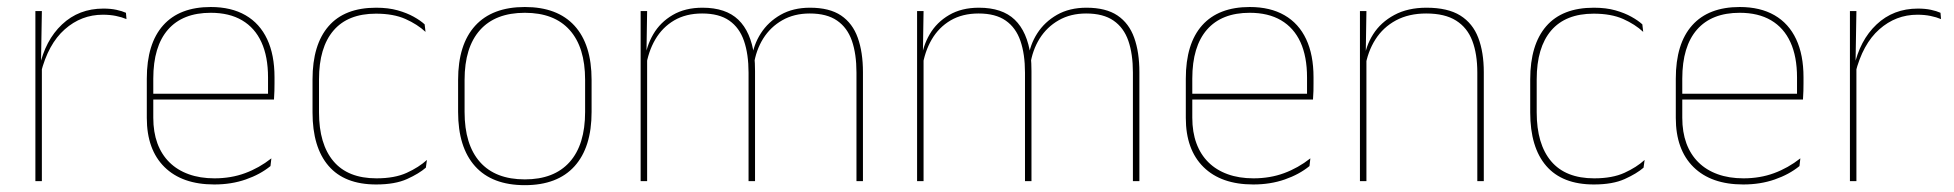

<svg xmlns="http://www.w3.org/2000/svg" viewBox="-20 -517 5578 548"><path d="M96.5 -308.5 87 -320.5 92.5 -325Q109 -402 157 -447.2Q205 -492.5 275 -492.5Q296 -492.5 312.2 -489Q328.5 -485.5 339.5 -480.5L341 -462.5Q328 -468 311 -471.5Q294 -475 273.5 -475Q212 -475 164.8 -433.2Q117.5 -391.5 96.5 -308.5ZM99.5 0H81V-485.5H99.5L97 -335L99.5 -332.5Z M591.5 9.5Q500 9.5 449.5 -40.2Q399 -90 399 -180.5V-292.5Q399 -392.5 445.8 -444.8Q492.5 -497 581.5 -497Q640 -497 680.8 -473.5Q721.5 -450 742.5 -405.2Q763.5 -360.5 763.5 -296.5V-279.5Q763.5 -268.5 763.2 -257.5Q763 -246.5 762 -233H745Q745 -250.5 745 -266.5Q745 -282.5 745 -296Q745 -355.5 726.2 -396.5Q707.5 -437.5 671 -459Q634.5 -480.5 581.5 -480.5Q501.5 -480.5 459.5 -432.5Q417.5 -384.5 417.5 -292.5V-243.5V-239.5V-181Q417.5 -140 429.2 -108Q441 -76 463.5 -53.8Q486 -31.5 518.5 -19.8Q551 -8 592 -8Q639.5 -8 679.5 -22.8Q719.5 -37.5 754.5 -65L752 -43Q722.5 -19 681.5 -4.8Q640.5 9.5 591.5 9.5ZM755.5 -233H407.5V-249.5H755.5Z M1053.5 9.5Q963.5 9.5 917.8 -43.5Q872 -96.5 872 -196V-290.5Q872 -389.5 917.8 -442.2Q963.5 -495 1053.5 -495Q1088.5 -495 1115 -487.5Q1141.5 -480 1160.8 -469.2Q1180 -458.5 1192 -447.5L1194.5 -426Q1171.5 -447.5 1137.2 -462.8Q1103 -478 1053 -478Q973 -478 931.8 -429.8Q890.5 -381.5 890.5 -290.5V-196.5Q890.5 -105.5 931.8 -56.8Q973 -8 1054.5 -8Q1106.5 -8 1141 -23.8Q1175.5 -39.5 1198.5 -60.5L1195.5 -38.5Q1176 -21.5 1141.8 -6Q1107.5 9.5 1053.5 9.5Z M1478 11.5Q1384.5 11.5 1336 -42.5Q1287.5 -96.5 1287.5 -197.5V-289Q1287.5 -390 1336.2 -443.5Q1385 -497 1478 -497Q1571 -497 1619.8 -443.5Q1668.5 -390 1668.5 -289V-197.5Q1668.5 -96.5 1619.8 -42.5Q1571 11.5 1478 11.5ZM1478 -5Q1561.5 -5 1605.8 -54.5Q1650 -104 1650 -197.5V-289Q1650 -382 1606 -431.2Q1562 -480.5 1478 -480.5Q1394 -480.5 1350 -431.2Q1306 -382 1306 -289V-197.5Q1306 -104 1350 -54.5Q1394 -5 1478 -5Z M2443 0H2424.5V-310Q2424.5 -363 2411.5 -400.5Q2398.5 -438 2369.2 -458.2Q2340 -478.5 2291 -478.5Q2246.5 -478.5 2212.8 -459.2Q2179 -440 2158.2 -406.8Q2137.5 -373.5 2131.5 -331.5L2121 -351.5H2126Q2130.5 -389 2151.5 -421.8Q2172.5 -454.5 2208 -474.8Q2243.5 -495 2292 -495Q2347.5 -495 2380.5 -472.8Q2413.5 -450.5 2428.2 -409.2Q2443 -368 2443 -311ZM1827 0H1808.5V-485.5H1827L1825 -357.5H1827ZM2135 0H2116.5V-309.5Q2116.5 -362.5 2103.5 -400.2Q2090.5 -438 2061.5 -458.2Q2032.5 -478.5 1984 -478.5Q1938 -478.5 1904.2 -458.8Q1870.5 -439 1850.2 -404.2Q1830 -369.5 1823.5 -325L1813 -344H1820Q1824.5 -385 1844.5 -419.2Q1864.5 -453.5 1900 -474.2Q1935.5 -495 1985 -495Q2051.5 -495 2087.2 -460.8Q2123 -426.5 2132.5 -358Q2134 -346.5 2134.5 -336Q2135 -325.5 2135 -314Z M3232 0H3213.5V-310Q3213.5 -363 3200.5 -400.5Q3187.5 -438 3158.2 -458.2Q3129 -478.5 3080 -478.5Q3035.5 -478.5 3001.8 -459.2Q2968 -440 2947.2 -406.8Q2926.5 -373.5 2920.5 -331.5L2910 -351.5H2915Q2919.5 -389 2940.5 -421.8Q2961.5 -454.5 2997 -474.8Q3032.5 -495 3081 -495Q3136.5 -495 3169.5 -472.8Q3202.5 -450.5 3217.2 -409.2Q3232 -368 3232 -311ZM2616 0H2597.5V-485.5H2616L2614 -357.5H2616ZM2924 0H2905.5V-309.5Q2905.5 -362.5 2892.5 -400.2Q2879.5 -438 2850.5 -458.2Q2821.5 -478.5 2773 -478.5Q2727 -478.5 2693.2 -458.8Q2659.5 -439 2639.2 -404.2Q2619 -369.5 2612.5 -325L2602 -344H2609Q2613.5 -385 2633.5 -419.2Q2653.5 -453.5 2689 -474.2Q2724.5 -495 2774 -495Q2840.5 -495 2876.2 -460.8Q2912 -426.5 2921.5 -358Q2923 -346.5 2923.5 -336Q2924 -325.5 2924 -314Z M3557 9.5Q3465.5 9.5 3415 -40.2Q3364.5 -90 3364.5 -180.5V-292.5Q3364.5 -392.5 3411.2 -444.8Q3458 -497 3547 -497Q3605.5 -497 3646.2 -473.5Q3687 -450 3708 -405.2Q3729 -360.5 3729 -296.5V-279.5Q3729 -268.5 3728.8 -257.5Q3728.5 -246.5 3727.5 -233H3710.5Q3710.5 -250.5 3710.5 -266.5Q3710.5 -282.5 3710.5 -296Q3710.5 -355.5 3691.8 -396.5Q3673 -437.5 3636.5 -459Q3600 -480.5 3547 -480.5Q3467 -480.5 3425 -432.5Q3383 -384.5 3383 -292.5V-243.5V-239.5V-181Q3383 -140 3394.8 -108Q3406.5 -76 3429 -53.8Q3451.5 -31.5 3484 -19.8Q3516.5 -8 3557.5 -8Q3605 -8 3645 -22.8Q3685 -37.5 3720 -65L3717.5 -43Q3688 -19 3647 -4.8Q3606 9.5 3557 9.5ZM3721 -233H3373V-249.5H3721Z M4215 0H4196.5V-310Q4196.5 -363 4182.2 -400.5Q4168 -438 4136 -458.2Q4104 -478.5 4050.5 -478.5Q4001 -478.5 3964.2 -458.8Q3927.5 -439 3905.5 -404.2Q3883.5 -369.5 3876.5 -325L3867.5 -344H3873Q3877.5 -385 3899.2 -419.2Q3921 -453.5 3959.5 -474.2Q3998 -495 4051.5 -495Q4112 -495 4147.8 -472.8Q4183.5 -450.5 4199.2 -409.2Q4215 -368 4215 -311ZM3880 0H3861.5V-485.5H3880L3878 -358.5H3880Z M4529 9.5Q4439 9.5 4393.2 -43.5Q4347.5 -96.5 4347.5 -196V-290.5Q4347.5 -389.5 4393.2 -442.2Q4439 -495 4529 -495Q4564 -495 4590.5 -487.5Q4617 -480 4636.2 -469.2Q4655.5 -458.5 4667.5 -447.5L4670 -426Q4647 -447.5 4612.8 -462.8Q4578.5 -478 4528.5 -478Q4448.5 -478 4407.2 -429.8Q4366 -381.5 4366 -290.5V-196.5Q4366 -105.5 4407.2 -56.8Q4448.5 -8 4530 -8Q4582 -8 4616.5 -23.8Q4651 -39.5 4674 -60.5L4671 -38.5Q4651.5 -21.5 4617.2 -6Q4583 9.5 4529 9.5Z M4955.5 9.5Q4864 9.5 4813.5 -40.2Q4763 -90 4763 -180.5V-292.5Q4763 -392.5 4809.8 -444.8Q4856.5 -497 4945.5 -497Q5004 -497 5044.8 -473.5Q5085.5 -450 5106.5 -405.2Q5127.5 -360.5 5127.5 -296.5V-279.5Q5127.5 -268.5 5127.2 -257.5Q5127 -246.5 5126 -233H5109Q5109 -250.5 5109 -266.5Q5109 -282.5 5109 -296Q5109 -355.5 5090.2 -396.5Q5071.5 -437.5 5035 -459Q4998.5 -480.5 4945.5 -480.5Q4865.5 -480.5 4823.5 -432.5Q4781.5 -384.5 4781.5 -292.5V-243.5V-239.5V-181Q4781.5 -140 4793.2 -108Q4805 -76 4827.5 -53.8Q4850 -31.5 4882.5 -19.8Q4915 -8 4956 -8Q5003.5 -8 5043.5 -22.8Q5083.5 -37.5 5118.5 -65L5116 -43Q5086.5 -19 5045.5 -4.8Q5004.5 9.5 4955.5 9.5ZM5119.5 -233H4771.5V-249.5H5119.5Z M5275.5 -308.5 5266 -320.5 5271.5 -325Q5288 -402 5336 -447.2Q5384 -492.5 5454 -492.5Q5475 -492.5 5491.2 -489Q5507.5 -485.5 5518.5 -480.5L5520 -462.5Q5507 -468 5490 -471.5Q5473 -475 5452.5 -475Q5391 -475 5343.8 -433.2Q5296.5 -391.5 5275.5 -308.5ZM5278.5 0H5260V-485.5H5278.5L5276 -335L5278.5 -332.5Z"/></svg>

Font: Anek Kannada Thin
Style: Regular
Weight: 250
Version: Version 1.003